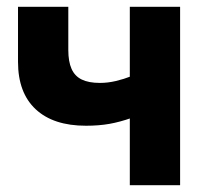

<svg xmlns="http://www.w3.org/2000/svg" viewBox="-20 -545 603 565"><path d="M233 -175Q137 -175 85 -223.5Q33 -272 33 -363V-525H181V-398Q181 -364 190.5 -342.5Q200 -321 220.5 -311Q241 -301 274 -301Q297 -301 320.5 -306.5Q344 -312 367 -321V-198Q333 -186 302 -180.5Q271 -175 233 -175ZM362 0V-525H510V0Z"/></svg>

Font: TikTok Sans 24pt
Style: Bold
Weight: 700
Version: Version 4.000